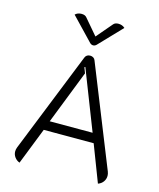

<svg xmlns="http://www.w3.org/2000/svg" viewBox="-135 -1029 938 1133"><g transform="rotate(15 334.0 -462.5)"><path d="M52 -49Q52 -61 57 -74L303 -689Q307 -699 315 -704Q323 -709 334 -709Q345 -709 353.5 -703.5Q362 -698 365 -689L611 -75Q616 -62 616 -50Q616 -30 604.5 -14Q593 2 573 9L487 -215H182L94 9Q75 2 63.5 -14Q52 -30 52 -49ZM465 -273 323 -637 318 -634 331 -600 203 -273ZM415 -921Q425 -934 446 -934Q470 -934 486 -919L354 -781Q345 -772 334 -772Q323 -772 314 -781L182 -919Q197 -934 221 -934Q243 -934 253 -921L334 -826Z"/></g></svg>

Font: K2D ExtraLight
Style: Regular
Weight: 275
Designer: Katatrad Aksorn Co.,Ltd.
Foundry: Cadson Demak Co.,Ltd.
Version: Version 1.000; ttfautohint (v1.6)